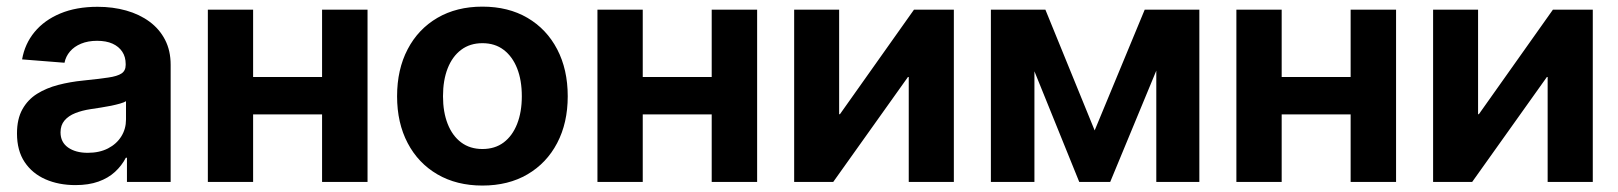

<svg xmlns="http://www.w3.org/2000/svg" viewBox="-20 -559 4971 590"><path d="M211.9 9.8Q160.2 9.8 119.6 -8.1Q79.1 -25.9 55.7 -61Q32.2 -96.2 32.2 -148.9Q32.2 -193.4 48.8 -223.1Q65.4 -252.9 94 -270.8Q122.6 -288.6 159.2 -298.1Q195.8 -307.6 235.8 -311.5Q283.2 -316.4 312 -320.6Q340.8 -324.7 353.5 -333.3Q366.2 -341.8 366.2 -359.4V-362.3Q366.2 -384.3 355.7 -400.1Q345.2 -416 325.9 -424.8Q306.6 -433.6 278.3 -433.6Q250.5 -433.6 229.2 -424.8Q208 -416 195.1 -400.9Q182.1 -385.7 178.2 -366.2L47.9 -376.5Q56.2 -424.3 86.2 -460.7Q116.2 -497.1 165.3 -517.6Q214.4 -538.1 279.8 -538.1Q327.1 -538.1 367.9 -526.6Q408.7 -515.1 439.5 -492.4Q470.2 -469.7 487.3 -436.5Q504.4 -403.3 504.4 -359.9V0H370.1V-74.2H366.7Q354 -49.8 333.3 -30.8Q312.5 -11.7 282.5 -1Q252.4 9.8 211.9 9.8ZM249.5 -89.4Q285.6 -89.4 312 -103Q338.4 -116.7 352.8 -139.9Q367.2 -163.1 367.2 -191.9V-248Q360.8 -244.1 348.9 -240.7Q336.9 -237.3 321.8 -234.1Q306.6 -231 290.3 -228.5Q273.9 -226.1 258.3 -223.6Q232.4 -219.7 211.4 -211.4Q190.4 -203.1 178.2 -188.7Q166 -174.3 166 -152.3Q166 -122.1 189.2 -105.7Q212.4 -89.4 249.5 -89.4Z M1007.8 -322.3V-207.5H719.2V-322.3ZM757.8 -529.3V0H618.7V-529.3ZM1109.4 -529.3V0H969.7V-529.3Z M1462.4 11.2Q1383.3 11.2 1324.2 -23.2Q1265.1 -57.6 1232.7 -119.4Q1200.2 -181.2 1200.2 -263.2Q1200.2 -345.7 1232.7 -407.7Q1265.1 -469.7 1324.2 -504.2Q1383.3 -538.6 1462.4 -538.6Q1542 -538.6 1600.8 -504.2Q1659.7 -469.7 1692.1 -407.7Q1724.6 -345.7 1724.6 -263.2Q1724.6 -181.2 1692.1 -119.4Q1659.7 -57.6 1600.8 -23.2Q1542 11.2 1462.4 11.2ZM1462.4 -101.1Q1501 -101.1 1527.8 -121.3Q1554.7 -141.6 1569.1 -178.2Q1583.5 -214.8 1583.5 -263.2Q1583.5 -312.5 1569.1 -348.9Q1554.7 -385.3 1527.8 -405.8Q1501 -426.3 1462.4 -426.3Q1424.3 -426.3 1397.2 -406Q1370.1 -385.7 1355.7 -349.1Q1341.3 -312.5 1341.3 -263.2Q1341.3 -214.8 1355.7 -178.2Q1370.1 -141.6 1397.2 -121.3Q1424.3 -101.1 1462.4 -101.1Z M2205.1 -322.3V-207.5H1916.5V-322.3ZM1955.1 -529.3V0H1815.9V-529.3ZM2306.6 -529.3V0H2167V-529.3Z M2911.1 0H2772.5V-322.3H2770L2540.5 0H2420.4V-529.3H2558.6V-208H2561L2788.6 -529.3H2911.1Z M3296.4 0 3082 -529.3H3192.4L3343.8 -158.2L3497.6 -529.3H3610.8L3391.6 0ZM3024.9 0V-529.3H3158.7V0ZM3533.2 0V-529.3H3665.5V0Z M4168.5 -322.3V-207.5H3879.9V-322.3ZM3918.5 -529.3V0H3779.3V-529.3ZM4270 -529.3V0H4130.4V-529.3Z M4874.5 0H4735.8V-322.3H4733.4L4503.9 0H4383.8V-529.3H4522V-208H4524.4L4752 -529.3H4874.5Z"/></svg>

Font: Inter Cardless Tabular Bold
Style: Bold
Weight: 700
Designer: Rasmus Andersson
Foundry: rsms
Version: Version 4.000;git-4fc901f